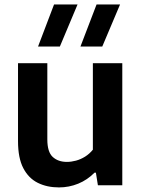

<svg xmlns="http://www.w3.org/2000/svg" viewBox="-20 -828 632 858"><path d="M243.5 9.5Q190 9.5 148.8 -11Q107.5 -31.5 84 -76.8Q60.5 -122 60.5 -197V-545.5H191.5V-205Q191.5 -148.5 215.8 -126.5Q240 -104.5 279 -104.5Q298.5 -104.5 319.8 -110.2Q341 -116 360.5 -128.2Q380 -140.5 395 -159V-545.5H526.5V0H417.5L408.5 -56.5H402.5Q370.5 -24 329.5 -7.2Q288.5 9.5 243.5 9.5ZM339.5 -620 411.5 -808H516.5L437 -620ZM150 -620 221.5 -808H326.5L247.5 -620Z"/></svg>

Font: Encode Sans Condensed Thin SemiBold
Style: Regular
Weight: 600
Version: Version 3.002